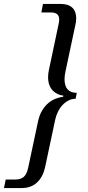

<svg xmlns="http://www.w3.org/2000/svg" viewBox="-72 -720 443 970"><path d="M259 -360Q254 -337 254 -321Q254 -251 316 -251L310 -221Q291 -221 274.5 -212.5Q258 -204 244.5 -190Q231 -176 221.5 -157Q212 -138 207 -116L156 124Q146 172 116 201Q86 230 38 230H-52L-43 187H5Q32 187 47.5 174Q63 161 70 129L120 -106Q127 -139 141 -162Q155 -185 172.5 -199.5Q190 -214 209.5 -221.5Q229 -229 247 -231L248 -237Q234 -238 220 -244.5Q206 -251 195 -262Q184 -273 177.5 -290Q171 -307 171 -330Q171 -349 175 -366L224 -598Q227 -610 227 -622Q227 -657 186 -657Q185 -657 184 -657H137L145 -700H236Q273 -700 293 -681.5Q313 -663 313 -628Q313 -611 309 -595Z"/></svg>

Font: PTSerif
Style: Italic
Weight: 400
Italic angle: -12°
Designer: A.Korolkova, O.Umpeleva, V.Yefimov
Foundry: ParaType Ltd
Version: Version 1.000W OFL; ttfautohint (v1.2) -l 8 -r 50 -G 200 -x 